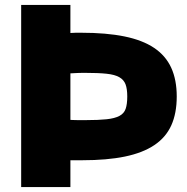

<svg xmlns="http://www.w3.org/2000/svg" viewBox="-20 -760 760 780"><path d="M66 -740H266V-626Q277 -627 288 -627Q299 -627 310 -627Q412 -627 485.5 -612Q559 -597 606 -565.5Q653 -534 675.5 -485Q698 -436 698 -368Q698 -300 676 -251Q654 -202 607 -170.5Q560 -139 487.5 -124Q415 -109 314 -109H266V0H66ZM328 -272Q380 -272 413 -275.5Q446 -279 465 -289Q484 -299 490.5 -318Q497 -337 497 -368Q497 -399 490 -417.5Q483 -436 464.5 -446.5Q446 -457 412.5 -460.5Q379 -464 326 -464Q324 -464 315 -464Q306 -464 295.5 -463.5Q285 -463 276 -462.5Q267 -462 266 -462V-273Q267 -273 276 -272.5Q285 -272 295.5 -272Q306 -272 315.5 -272Q325 -272 328 -272Z"/></svg>

Font: Encode Sans Normal
Style: ExtraBold
Weight: 800
Designer: Pablo Impallari, Andres Torresi
Foundry: Pablo Impallari, Andres Torresi
Version: Version 1.000; ttfautohint (v1.00) -l 8 -r 50 -G 200 -x 14 -